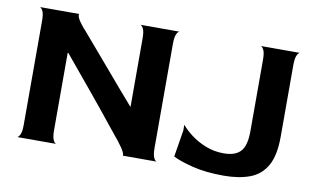

<svg xmlns="http://www.w3.org/2000/svg" viewBox="-66 -731 1433 873"><g transform="rotate(10 650.0 -295.0)"><path d="M53 0Q60 0 67 -14Q74 -28 74 -60V-540Q74 -572 67 -585.5Q60 -599 53 -600H236Q231 -599 236 -584.5Q241 -570 268 -538Q276 -530 295.5 -506.5Q315 -483 344 -450Q373 -417 405.5 -378Q438 -339 472 -300Q506 -261 537 -225H538V-540Q538 -572 531 -585.5Q524 -599 517 -600H699Q692 -600 685 -586Q678 -572 678 -539V-60Q678 -28 685 -14Q692 0 699 0H541Q545 -1 539 -15.5Q533 -30 508 -62Q493 -80 468.5 -110.5Q444 -141 413 -179.5Q382 -218 347.5 -259.5Q313 -301 279.5 -341.5Q246 -382 217 -417H214V-60Q214 -28 221 -14Q228 0 235 0ZM1009 10Q924 10 862 -6Q800 -22 773 -37L793 -160V-187Q810 -166 839.5 -143.5Q869 -121 908 -105.5Q947 -90 991 -90Q1045 -90 1069.5 -117Q1094 -144 1094 -210V-540Q1094 -572 1087 -585.5Q1080 -599 1073 -600H1255Q1248 -600 1241 -586Q1234 -572 1234 -539V-210Q1234 -122 1206.5 -74.5Q1179 -27 1128.5 -8.5Q1078 10 1009 10Z"/></g></svg>

Font: Red Rose SemiBold
Style: Regular
Weight: 600
Designer: Jaikishan Patel
Version: Version 2.000